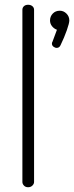

<svg xmlns="http://www.w3.org/2000/svg" viewBox="-20 -786 311 806"><path d="M231 -741Q247 -741 259 -729Q271 -717 271 -700Q271 -689 260.5 -659Q250 -629 234 -596Q229 -585 218 -585Q211 -585 204.5 -590Q198 -595 198 -603Q198 -608 200 -610L219 -661Q206 -666 198 -676.5Q190 -687 190 -700Q190 -717 201.5 -729Q213 -741 231 -741ZM98 -766Q109 -766 116 -760Q123 -754 123 -745V-22Q123 -14 116 -7Q109 0 98 0Q87 0 80.5 -7Q74 -14 74 -22V-745Q74 -754 80.5 -760Q87 -766 98 -766Z"/></svg>

Font: AkaAcidDosis
Style: Light
Weight: 300
Designer: Edgar Tolentino, Pablo Impallari, Igino Marini, Aka-Acid
Foundry: Edgar Tolentino, Pablo Impallari, Igino Marini, Aka-Acid
Version: Version 1.007